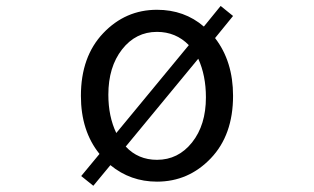

<svg xmlns="http://www.w3.org/2000/svg" viewBox="-20 -589 1040 636"><path d="M636.7 -394.5 396.5 -103.5Q437.5 -59.6 500 -59.6Q570.3 -59.6 616.2 -117.2Q662.1 -174.8 662.1 -266.6Q662.1 -338.9 636.7 -394.5ZM365.2 -148.4 605.5 -439.5Q562.5 -483.4 500 -483.4Q429.7 -483.4 384.3 -425.3Q338.9 -367.2 338.9 -275.4Q338.9 -203.1 365.2 -148.4ZM752 -536.1 692.4 -462.9Q752 -385.7 752 -271.5Q752 -141.6 678.2 -64.5Q604.5 12.7 500 12.7Q412.1 12.7 345.7 -42L289.1 26.4L249 -5.9L309.6 -79.1Q248 -155.3 248 -271.5Q248 -401.4 321.8 -479Q395.5 -556.6 500 -556.6Q590.8 -556.6 655.3 -501L710.9 -569.3Z"/></svg>

Font: GenEi Gothic M Regular
Style: Regular
Weight: 400
Designer: o_tamon (Modified); [Source Han Sans]
Ryoko NISHIZUKA  (kana & ideographs); Paul D. Hunt (Latin, Greek & Cyrillic); Wenl
Version: Version 1.1a;Original Version 1.004